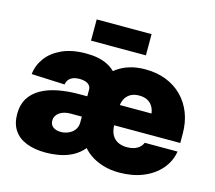

<svg xmlns="http://www.w3.org/2000/svg" viewBox="-104 -850 1107 990"><g transform="rotate(15 449.5 -355.5)"><path d="M217.8 9.3Q157.7 9.3 114.3 -7.8Q70.8 -24.9 47.6 -59.3Q24.4 -93.8 24.4 -146Q24.4 -194.8 45.4 -229Q66.4 -263.2 104.5 -284.9Q142.6 -306.6 194.3 -316.7Q246.1 -326.7 307.6 -326.7H757.8L694.3 -306.2Q694.3 -336.4 684.3 -357.2Q674.3 -377.9 655.3 -388.9Q636.2 -399.9 608.4 -399.9Q581.1 -399.9 562 -388.9Q543 -377.9 532.7 -357.2Q522.5 -336.4 522.5 -306.2V-223.6Q522.5 -190.9 533.7 -169.2Q544.9 -147.5 565.9 -136.7Q586.9 -126 615.2 -126Q635.7 -126 652.3 -131.3Q668.9 -136.7 680.7 -147Q692.4 -157.2 698.2 -171.9H873.5Q864.3 -117.2 828.6 -76.2Q793 -35.2 736.8 -12.2Q680.7 10.7 608.9 10.7Q563.5 10.7 523.7 -1.2Q483.9 -13.2 452.9 -34.9Q421.9 -56.6 402.3 -86.4V-444.8Q426.3 -474.1 455.8 -495.4Q485.4 -516.6 522.2 -527.6Q559.1 -538.6 605 -538.6Q665.5 -538.6 715.1 -519.3Q764.6 -500 800.5 -464.1Q836.4 -428.2 856 -378.4Q875.5 -328.6 875.5 -267.1V-218.3H292.5Q264.2 -218.3 245.4 -210Q226.6 -201.7 217.3 -188.2Q208 -174.8 208 -159.7Q208 -137.2 223.9 -125.5Q239.7 -113.8 264.6 -113.8Q286.1 -113.8 305.7 -122.3Q325.2 -130.9 337.6 -147.2Q350.1 -163.6 350.1 -187.5V-363.3Q350.1 -375.5 342.5 -384.5Q335 -393.6 321.3 -398.4Q307.6 -403.3 289.1 -403.3Q270 -403.3 255.6 -397.9Q241.2 -392.6 232.4 -382.1Q223.6 -371.6 221.2 -355.5L43.5 -363.3Q48.8 -411.1 77.9 -450.7Q106.9 -490.2 159.7 -514.4Q212.4 -538.6 288.1 -538.6Q357.9 -538.6 402.8 -515.6Q447.8 -492.7 469.5 -451.9Q491.2 -411.1 491.2 -357.9V-121.1H445.8Q431.2 -82 406 -56.6Q380.9 -31.2 349.9 -16.8Q318.8 -2.4 284.9 3.4Q251 9.3 217.8 9.3ZM587.4 -722.2V-608.9H294.4V-722.2Z"/></g></svg>

Font: Inter 24pt Black
Style: Regular
Weight: 900
Designer: Rasmus Andersson
Foundry: rsms
Version: Version 4.001;git-66647c0bb